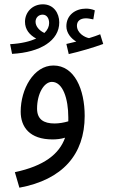

<svg xmlns="http://www.w3.org/2000/svg" viewBox="-20 -641 540 891"><path d="M36 -391C168 -398 255 -453 255 -537C255 -580 229 -621 179 -621C129 -621 96 -583 96 -540C96 -504 117 -479 148 -462C119 -449 80 -439 27 -436ZM299 -390C348 -401 416 -421 459 -437L445 -482C430 -476 413 -470 393 -464C372 -468 337 -488 337 -522C337 -542 351 -556 379 -556C391 -556 401 -553 413 -551L420 -593C406 -599 391 -601 379 -601C331 -601 288 -572 288 -519C288 -488 310 -462 334 -448C321 -445 308 -442 288 -437ZM145 -540C145 -558 158 -573 178 -573C197 -573 208 -556 208 -534C208 -518 201 -502 186 -488C162 -499 145 -519 145 -540ZM70 230C270 193 373 76 373 -103C373 -226 326 -337 228 -337C136 -337 76 -227 76 -123C76 -52 117 6 224 6C242 6 263 4 282 -2C255 74 185 129 49 158ZM152 -137C152 -206 184 -261 221 -261C272 -261 297 -182 297 -96C297 -90 297 -84 297 -78C277 -72 254 -68 233 -68C183 -68 152 -87 152 -137Z"/></svg>

Font: Noto Sans Arabic UI Cn
Style: Regular
Weight: 400
Width: 3
Designer: Monotype Design Team, Nadine Chahine and Nizar Qandah
Foundry: Monotype Imaging Inc.
Version: Version 2.010